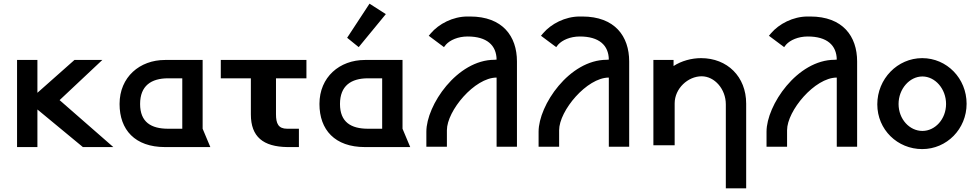

<svg xmlns="http://www.w3.org/2000/svg" viewBox="-20 -802 5333 1047"><path d="M73 0H184V-205L432 0H598L305 -256L538 -475H386L184 -296V-475H73Z M974 -100H897C804 -100 744 -136 744 -235C744 -334 804 -375 897 -375H974ZM880 -475C742 -475 632 -382 632 -235C632 -94 716 0 880 0H1127L1085 -100V-475Z M1651 -375V-475H1184V-375H1348V-178C1348 -56 1415 -2 1547 0H1610V-100H1546C1498 -100 1485 -128 1485 -179V-375Z M1995 -782 1873 -596 1936 -545 2084 -725ZM2064 -100H1987C1894 -100 1834 -136 1834 -235C1834 -334 1894 -375 1987 -375H2064ZM1970 -475C1832 -475 1722 -382 1722 -235C1722 -94 1806 0 1970 0H2217L2175 -100V-475Z M2417 -2V-92C2417 -198 2568 -379 2688 -379V-2H2799V-467C2799 -604 2721 -712 2543 -712H2529C2450 -712 2373 -672 2329 -620L2318 -607L2401 -545L2412 -559C2434 -583 2477 -603 2530 -603C2635 -603 2687 -555 2688 -477L2677 -476C2472 -476 2305 -228 2305 -84V-2Z M3029 -2V-92C3029 -198 3180 -379 3300 -379V-2H3411V-467C3411 -604 3333 -712 3155 -712H3141C3062 -712 2985 -672 2941 -620L2930 -607L3013 -545L3024 -559C3046 -583 3089 -603 3142 -603C3247 -603 3299 -555 3300 -477L3289 -476C3084 -476 2917 -228 2917 -84V-2Z M4049 225V-237C4049 -384 3946 -485 3803 -485C3751 -485 3696 -470 3653 -442V-475H3543V-10H3659V-238C3659 -320 3732 -386 3806 -386C3877 -386 3938 -316 3938 -233V225Z M4272 -2V-92C4272 -198 4423 -379 4543 -379V-2H4654V-467C4654 -604 4576 -712 4398 -712H4384C4305 -712 4228 -672 4184 -620L4173 -607L4256 -545L4267 -559C4289 -583 4332 -603 4385 -603C4490 -603 4542 -555 4543 -477L4532 -476C4327 -476 4160 -228 4160 -84V-2Z M5010 -385C5079 -385 5139 -318 5139 -235C5139 -152 5079 -88 5010 -88C4940 -88 4880 -152 4880 -235C4880 -317 4940 -385 5010 -385ZM5251 -236C5251 -375 5143 -485 5009 -485C4874 -485 4764 -372 4764 -233C4764 -95 4874 11 5009 11C5143 11 5251 -99 5251 -236Z"/></svg>

Font: Mint Spirit
Style: Bold
Weight: 700
Designer: HARENDAL Hirwen
Foundry: Arkandis Digital Foundry.
Version: Version 1.004;FFEdit